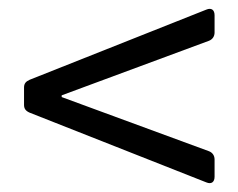

<svg xmlns="http://www.w3.org/2000/svg" viewBox="-20 -549 537 433"><path d="M46.9 -294.9 445.3 -137.7C457 -132.8 463.9 -138.7 463.9 -150.4V-189.5C463.9 -198.2 459 -205.1 451.2 -208L119.1 -330.1V-334L451.2 -457C459 -460 463.9 -466.8 463.9 -475.6V-514.6C463.9 -526.4 457 -532.2 445.3 -527.3L46.9 -369.1C38.1 -365.2 34.2 -360.4 34.2 -351.6V-312.5C34.2 -303.7 38.1 -298.8 46.9 -294.9Z"/></svg>

Font: Ed Sans Neue
Style: Regular
Weight: 400
Designer: Stephen Hutchings
Version: Version 1.004;PS 001.004;hotconv 1.0.88;makeotf.lib2.5.64775